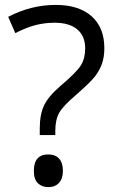

<svg xmlns="http://www.w3.org/2000/svg" viewBox="-20 -744 469 778"><path d="M141.1 -196.8V-223.1Q141.1 -280.3 158.7 -317.1Q176.3 -354 224.1 -395Q290.5 -451.2 307.9 -479.5Q325.2 -507.8 325.2 -547.9Q325.2 -597.7 293.2 -624.8Q261.2 -651.9 201.2 -651.9Q162.6 -651.9 126 -642.8Q89.4 -633.8 42 -609.9L13.2 -675.8Q105.5 -724.1 206.1 -724.1Q299.3 -724.1 351.1 -678.2Q402.8 -632.3 402.8 -548.8Q402.8 -513.2 393.3 -486.1Q383.8 -459 365.2 -434.8Q346.7 -410.6 285.2 -356.9Q235.8 -314.9 220 -287.1Q204.1 -259.3 204.1 -212.9V-196.8ZM117.2 -51.8Q117.2 -118.2 175.8 -118.2Q204.1 -118.2 219.5 -101.1Q234.9 -84 234.9 -51.8Q234.9 -20.5 219.2 -3.2Q203.6 14.2 175.8 14.2Q150.4 14.2 133.8 -1.2Q117.2 -16.6 117.2 -51.8Z"/></svg>

Font: f04975060
Style: Regular
Weight: 400
Foundry: Ascender Corporation
Version: Version 1.10